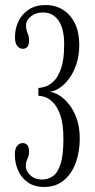

<svg xmlns="http://www.w3.org/2000/svg" viewBox="-20 -731 376 763"><path d="M155.5 12Q117 12 91 -6Q65 -24 52 -53.5Q39 -83 39 -117Q39 -141.5 48.5 -152Q58 -162.5 70 -162.5Q82 -162.5 88.8 -154.2Q95.5 -146 95.5 -127Q95.5 -115 92.2 -107.5Q89 -100 85.8 -92Q82.5 -84 82.5 -70Q82.5 -52 100.2 -34.8Q118 -17.5 147.5 -17.5Q171 -17.5 190.2 -31Q209.5 -44.5 220.8 -79.5Q232 -114.5 232 -179Q232 -238 220 -272.5Q208 -307 190.8 -324Q173.5 -341 157.5 -345.8Q141.5 -350.5 132.5 -350.5V-381.5Q141.5 -381.5 158.2 -386.2Q175 -391 192.8 -407.5Q210.5 -424 222.8 -459Q235 -494 235 -555Q235 -616.5 212.8 -649Q190.5 -681.5 151 -681.5Q121.5 -681.5 102.5 -665.5Q83.5 -649.5 83.5 -631.5Q83.5 -616.5 86.5 -607.8Q89.5 -599 92.5 -591.5Q95.5 -584 95.5 -572Q95.5 -553 88.8 -545Q82 -537 70.5 -537Q58.5 -537 49 -547.8Q39.5 -558.5 39.5 -583.5Q39.5 -617 53.2 -646Q67 -675 94.2 -693Q121.5 -711 161 -711Q200.5 -711 230.5 -692Q260.5 -673 277.8 -637.8Q295 -602.5 295 -553.5Q295 -509.5 283.2 -475Q271.5 -440.5 253 -416.5Q234.5 -392.5 214 -379.8Q193.5 -367 176 -366.5Q193.5 -365 214.2 -352.8Q235 -340.5 254 -316.8Q273 -293 285 -258.8Q297 -224.5 297 -180Q297 -128 281 -84.2Q265 -40.5 233.5 -14.2Q202 12 155.5 12Z"/></svg>

Font: Imbue 24pt Light
Style: Regular
Weight: 300
Designer: Tyler Finck
Foundry: Etcetera Type Company
Version: Version 1.102